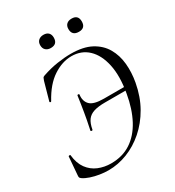

<svg xmlns="http://www.w3.org/2000/svg" viewBox="-192 -912 947 1038"><g transform="rotate(-30 281.0 -393.5)"><path d="M179.6 12Q154.2 12 125.4 7.5Q96.6 3 71.2 -5.6Q45.8 -14.2 29.8 -25.2Q22.8 -30.6 21.1 -34.5Q19.4 -38.4 20.4 -48.4L29.6 -161Q29.6 -163.2 35.4 -164.1Q41.2 -165 41.4 -161Q46.8 -109 70.9 -76.2Q95 -43.4 131.6 -28.3Q168.2 -13.2 210.2 -13.2Q281.8 -13.2 334.4 -47.9Q387 -82.6 421.2 -146.7Q455.4 -210.8 470.4 -298.4Q488.2 -399.4 472.6 -472Q457 -544.6 415.5 -583.8Q374 -623 312.2 -623Q254.8 -623 197.8 -585.6Q140.8 -548.2 96.6 -466.8Q94.8 -462.8 90.2 -464.5Q85.6 -466.2 86.6 -469.4L118 -581.2Q122.8 -594.2 124.7 -598.1Q126.6 -602 135.4 -605.2Q185.2 -622.2 231.5 -629.1Q277.8 -636 315.2 -636Q393 -636 441.9 -609.9Q490.8 -583.8 516.4 -539.7Q542 -495.6 547.3 -440.1Q552.6 -384.6 541.8 -325.6Q527 -245.4 491.3 -183Q455.6 -120.6 405.6 -77Q355.6 -33.4 297.5 -10.7Q239.4 12 179.6 12ZM212.8 -221.6Q211.8 -217.6 205.8 -218.5Q199.8 -219.4 200.8 -223.4Q208.4 -259.8 212.5 -280.8Q216.6 -301.8 220.6 -326.2Q224.8 -348.8 227.9 -371.9Q231 -395 235.2 -422Q236.2 -426.6 242.2 -426Q248.2 -425.4 247.2 -420.6Q242.2 -382 264.5 -359.1Q286.8 -336.2 350.8 -336.2H512.2L508 -315.4H345Q303.2 -315.4 276.2 -307.1Q249.2 -298.8 234.3 -278.7Q219.4 -258.6 212.8 -221.6ZM239.4 -716.6Q220.1 -716.6 208.2 -727.5Q196.4 -738.4 196.4 -758Q196.4 -777.2 208.2 -788Q220.1 -798.8 239.4 -798.8Q259.7 -798.8 270.3 -788Q281 -777.2 281 -758Q281 -716.6 239.4 -716.6ZM415.1 -716.6Q372.2 -716.6 372.2 -758Q372.2 -777.2 383.5 -787.9Q394.7 -798.6 415.1 -798.6Q455.8 -798.6 455.8 -758Q455.8 -716.6 415.1 -716.6Z"/></g></svg>

Font: Cormorant Light
Style: Italic
Weight: 300
Italic angle: -10°
Designer: Christian Thalmann (Catharsis Fonts)
Foundry: Catharsis Fonts
Version: Version 4.000